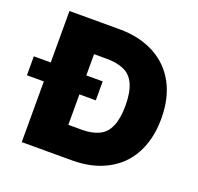

<svg xmlns="http://www.w3.org/2000/svg" viewBox="-173 -864 1033 1001"><g transform="rotate(20 343.0 -363.5)"><path d="M326.7 0H46.9V-336.6H-46.9V-441.8H46.9V-727.3H323.9Q382.1 -727.3 431.5 -715.6Q480.8 -703.8 521.1 -682Q561.4 -660.2 592.3 -629.1Q623.2 -598 644.5 -558.9Q688.9 -477.3 688.9 -363.6Q688.9 -304.7 677 -255.1Q665.1 -205.6 643.1 -165.5Q621.1 -125.4 589.7 -94.8Q558.2 -64.3 518.8 -43.7Q437.1 0 326.7 0ZM319.6 -167.6Q373.9 -167.6 412.3 -185.4Q490.1 -219.8 490.1 -363.6Q490.1 -508.5 410.2 -542.3Q371.1 -559.7 313.9 -559.7H244.3V-441.8H335.2V-336.6H244.3V-167.6Z"/></g></svg>

Font: Linik Sans Black
Style: Regular
Weight: 900
Designer: Fonts by Rasmus Andersson / Changes by Cristiano Sobral with parts from Marc Monis
Foundry: rsms
Version: Version 3.020; ttfautohint (v1.6)